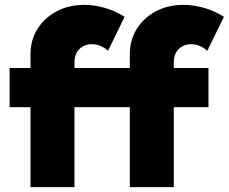

<svg xmlns="http://www.w3.org/2000/svg" viewBox="-20 -767 938 787"><path d="M285.2 0H105V-327.6H19.5V-488.3H105V-544.9Q105 -603 133.8 -648.7Q162.6 -694.3 212.4 -720.7Q262.2 -747.1 325.2 -747.1Q365.2 -747.1 407.5 -735.4Q449.7 -723.6 490.7 -698.2L422.9 -558.6Q407.7 -572.8 390.1 -579.3Q372.6 -585.9 355.5 -585.9Q327.1 -585.9 306.2 -566.7Q285.2 -547.4 285.2 -509.8V-488.3H512.2V-544.9Q512.2 -603 540.8 -648.7Q569.3 -694.3 619.1 -720.7Q668.9 -747.1 731.9 -747.1Q772 -747.1 814.5 -735.4Q856.9 -723.6 897.9 -698.2L829.6 -558.6Q799.3 -585.9 762.7 -585.9Q734.4 -585.9 713.4 -566.7Q692.4 -547.4 692.4 -509.8V-488.3H834.5V-327.6H692.4V0H512.2V-327.6H285.2Z"/></svg>

Font: Kumbh Sans Black
Style: Regular
Weight: 900
Version: Version 1.005